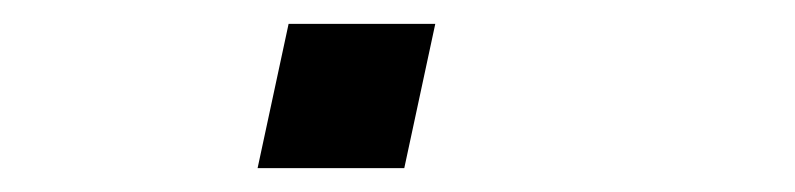

<svg xmlns="http://www.w3.org/2000/svg" viewBox="-20 -381 667 161"><path d="M222 -361H345L319 -240H196Z"/></svg>

Font: Azeret Mono Medium
Style: Italic
Weight: 500
Italic angle: -12°
Designer: Martin Vácha
Foundry: Displaay
Version: Version 1.000; Glyphs 3.0.3, build 3074